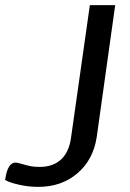

<svg xmlns="http://www.w3.org/2000/svg" viewBox="-54 -720 508 750"><path d="M-34 -17Q-29 -53 -18.5 -69Q-8 -85 6 -85Q13 -85 30 -80Q50 -74 65 -71Q80 -68 101 -68Q154 -68 185.5 -98Q217 -128 224 -186L297 -700H396L324 -186Q311 -97 249 -43.5Q187 10 95 10Q58 10 20 1.5Q-18 -7 -34 -17Z"/></svg>

Font: Krub Medium
Style: Italic
Weight: 500
Italic angle: -8°
Designer: Ekaluck Peanpanawate
Foundry: Cadson Demak Co.,Ltd.
Version: Version 1.000; ttfautohint (v1.6)